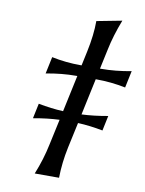

<svg xmlns="http://www.w3.org/2000/svg" viewBox="-85 -817 663 877"><g transform="rotate(10 246.5 -378.5)"><path d="M137.7 0Q166.5 -70.3 181.6 -143.6L207 -261.2Q150.4 -258.8 85.9 -247.1L100.6 -316.9Q161.1 -305.2 215.8 -302.7L252 -472.2H247.1Q179.7 -472.2 107.4 -458.5L124 -537.1Q189.9 -523.4 257.8 -523.4H262.7L276.9 -589.8Q293.9 -669.9 293.9 -734.4L410.6 -756.8Q381.3 -681.2 367.7 -614.7L348.1 -523.4H353Q419.4 -523.4 492.7 -537.1L476.1 -458.5Q408.2 -472.2 342.3 -472.2H337.4L301.3 -302.7Q358.4 -305.2 422.9 -316.9L408.2 -247.1Q348.1 -258.8 292.5 -261.2L267.1 -143.6Q251.5 -69.8 250.5 0Z"/></g></svg>

Font: Classica
Style: Book Oblique
Weight: 400
Italic angle: -12°
Designer: Wojciech Kalinowski "wmk69" (wmk69@o2.pl)
Foundry: Wojciech Kalinowski "wmk69" (wmk69@o2.pl)
Version: Version 2.1.1; 2021-05-14